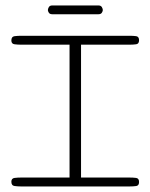

<svg xmlns="http://www.w3.org/2000/svg" viewBox="-20 -673 543 693"><path d="M56.6 0Q44.9 0 33 -1.5Q21 -2.9 21 -17.1Q21 -29.3 32.5 -30.8Q43.9 -32.2 56.6 -32.2H231V-511.7H56.6Q43.9 -511.7 32.5 -513.2Q21 -514.6 21 -526.9Q21 -541 33 -542.5Q44.9 -543.9 56.6 -543.9H446.8Q460.9 -543.9 471.4 -542.5Q481.9 -541 481.9 -527.8Q481.9 -514.6 471.4 -513.2Q460.9 -511.7 446.8 -511.7H272.5V-32.2H446.8Q460.9 -32.2 471.4 -30.8Q481.9 -29.3 481.9 -16.1Q481.9 -2.9 471.4 -1.5Q460.9 0 446.8 0ZM168.5 -621.6Q159.7 -621.6 156.2 -627.2Q152.8 -632.8 152.8 -636.7Q152.8 -641.1 156.2 -647.2Q159.7 -653.3 168.5 -653.3H335.4Q344.2 -653.3 347.7 -647.2Q351.1 -641.1 351.1 -636.7Q351.1 -632.8 347.7 -627.2Q344.2 -621.6 335.4 -621.6Z"/></svg>

Font: Gruppo
Style: Regular
Weight: 400
Designer: Vernon Adams
Foundry: Vernon Adams
Version: Version 1.001; ttfautohint (v1.8.4.7-5d5b);gftools[0.9.28]